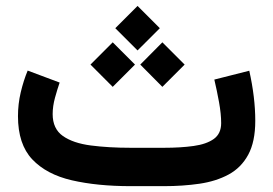

<svg xmlns="http://www.w3.org/2000/svg" viewBox="-20 -637 935 657"><path d="M540.5 0H427.2Q313 0 226.1 -20Q139.2 -40 90.3 -91.8Q41.5 -143.6 41.5 -239.3Q41.5 -281.2 51 -321.3Q60.5 -361.3 74.7 -395.5L184.1 -354.5Q176.3 -332 168.2 -302.7Q160.2 -273.4 160.2 -246.6Q160.2 -196.3 195.3 -171.6Q230.5 -147 291 -139.2Q351.6 -131.3 427.2 -131.3H541.5Q598.6 -131.3 642.6 -137.5Q686.5 -143.6 711.7 -161.6Q736.8 -179.7 736.8 -215.8Q736.8 -247.1 729.5 -287.4Q722.2 -327.6 713.4 -364.7L833 -395Q853.5 -303.2 853.5 -223.6Q853.5 -151.9 829.3 -107.4Q805.2 -63 762.2 -39.8Q719.2 -16.6 662.6 -8.3Q606 0 540.5 0ZM450.7 -616.7 526.9 -540.5 450.7 -464.4 374.5 -540.5ZM535.6 -492.2 611.8 -416 535.6 -339.8 460 -416ZM365.7 -492.2 441.9 -416 365.7 -339.8 289.6 -416Z"/></svg>

Font: Vazirmatn UI NL
Style: Bold
Weight: 700
Designer: Saber Rastikerdar
Foundry: Saber Rastikerdar
Version: Version 33.003